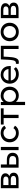

<svg xmlns="http://www.w3.org/2000/svg" viewBox="2464 -3039 769 5737"><g transform="rotate(-90 2848.5 -170.5)"><path d="M93 0V-530H339Q433 -530 486 -494.5Q539 -459 539 -394Q539 -351 516.5 -321Q494 -291 454 -275Q557 -248 557 -146Q557 -77 505.5 -38.5Q454 0 348 0ZM187 -74H341Q461 -74 461 -152Q461 -193 433.5 -213Q406 -233 347 -233H187ZM187 -302H331Q443 -302 443 -380Q443 -456 331 -456H187Z M930 1 707 0V-530H803V-351L946 -350Q1047 -349 1099.5 -304Q1152 -259 1152 -177Q1152 -91 1094.5 -44.5Q1037 2 930 1ZM1231 0V-530H1327V0ZM923 -72Q1055 -70 1055 -178Q1055 -230 1021.5 -254Q988 -278 923 -279L803 -281V-73Z M1745 6Q1663 6 1600 -29Q1537 -64 1501 -125Q1465 -186 1465 -265Q1465 -344 1501 -405Q1537 -466 1600 -500.5Q1663 -535 1745 -535Q1816 -535 1873 -506.5Q1930 -478 1961 -422L1888 -375Q1862 -414 1824.5 -432.5Q1787 -451 1744 -451Q1692 -451 1651 -428Q1610 -405 1586 -363.5Q1562 -322 1562 -265Q1562 -208 1586 -166Q1610 -124 1651 -101Q1692 -78 1744 -78Q1787 -78 1824.5 -96.5Q1862 -115 1888 -154L1961 -108Q1930 -53 1873 -23.5Q1816 6 1745 6Z M2190 0V-446H1996V-530H2480V-446H2286V0Z M2859 6Q2803 6 2755 -15.5Q2707 -37 2674 -79V194H2578V-530H2670V-447Q2703 -491 2752 -513Q2801 -535 2859 -535Q2936 -535 2996.5 -501.5Q3057 -468 3092 -407Q3127 -346 3127 -265Q3127 -184 3092 -123Q3057 -62 2996.5 -28Q2936 6 2859 6ZM2851 -78Q2902 -78 2942.5 -101.5Q2983 -125 3006.5 -166.5Q3030 -208 3030 -265Q3030 -321 3006.5 -363Q2983 -405 2942.5 -428Q2902 -451 2851 -451Q2801 -451 2760.5 -428Q2720 -405 2696.5 -363Q2673 -321 2673 -265Q2673 -208 2696.5 -166.5Q2720 -125 2760.5 -101.5Q2801 -78 2851 -78Z M3502 6Q3417 6 3352.5 -29Q3288 -64 3252.5 -125Q3217 -186 3217 -265Q3217 -344 3251.5 -405Q3286 -466 3346.5 -500.5Q3407 -535 3483 -535Q3560 -535 3619 -501Q3678 -467 3711.5 -405.5Q3745 -344 3745 -262Q3745 -256 3744.5 -248Q3744 -240 3743 -233H3313Q3322 -163 3374 -120.5Q3426 -78 3505 -78Q3601 -78 3658 -142L3711 -80Q3675 -38 3621.5 -16Q3568 6 3502 6ZM3313 -302H3653Q3646 -369 3599.5 -411.5Q3553 -454 3483 -454Q3414 -454 3367.5 -412Q3321 -370 3313 -302Z M3865 8Q3852 8 3837.5 5.5Q3823 3 3806 -1L3812 -82Q3826 -79 3836 -79Q3868 -79 3886.5 -101Q3905 -123 3914 -160Q3923 -197 3926.5 -242Q3930 -287 3933 -334L3942 -530H4349V0H4253V-446H4025L4019 -328Q4015 -258 4007.5 -197Q4000 -136 3983.5 -90Q3967 -44 3938.5 -18Q3910 8 3865 8Z M4762 6Q4682 6 4620 -29Q4558 -64 4522 -125Q4486 -186 4486 -265Q4486 -344 4522 -405Q4558 -466 4620 -500.5Q4682 -535 4762 -535Q4841 -535 4903.5 -500.5Q4966 -466 5001.5 -405Q5037 -344 5037 -265Q5037 -186 5001.5 -125Q4966 -64 4903.5 -29Q4841 6 4762 6ZM4762 -78Q4813 -78 4853.5 -101.5Q4894 -125 4917 -167Q4940 -209 4940 -265Q4940 -321 4917 -363Q4894 -405 4853.5 -428Q4813 -451 4762 -451Q4711 -451 4670.5 -428Q4630 -405 4606.5 -363Q4583 -321 4583 -265Q4583 -209 4606.5 -167Q4630 -125 4670.5 -101.5Q4711 -78 4762 -78Z M5176 0V-530H5422Q5516 -530 5569 -494.5Q5622 -459 5622 -394Q5622 -351 5599.5 -321Q5577 -291 5537 -275Q5640 -248 5640 -146Q5640 -77 5588.5 -38.5Q5537 0 5431 0ZM5270 -74H5424Q5544 -74 5544 -152Q5544 -193 5516.5 -213Q5489 -233 5430 -233H5270ZM5270 -302H5414Q5526 -302 5526 -380Q5526 -456 5414 -456H5270Z"/></g></svg>

Font: Montserrat Medium
Style: Regular
Weight: 500
Designer: Julieta Ulanovsky
Foundry: Julieta Ulanovsky
Version: Version 9.000; ttfautohint (v1.8.4.7-5d5b)